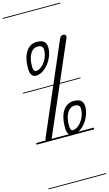

<svg xmlns="http://www.w3.org/2000/svg" viewBox="-235 -1294 1017 1795"><g transform="rotate(-15 274.0 -397.0)"><path d="M115 0Q105 0 97.8 -3.8Q90.5 -7.5 88 -15.2Q85.5 -23 90.5 -34.5L463.5 -900.5Q470.5 -916.5 479.5 -922.5Q488.5 -928.5 499 -928.5Q508.5 -928.5 516 -924.2Q523.5 -920 525.8 -911.5Q528 -903 522.5 -890.5L148.5 -24.5Q142.5 -11 134 -5.5Q125.5 0 115 0ZM347.5 -1Q321.5 -1 306.8 -22.8Q292 -44.5 292 -84Q292 -188.5 330 -246.8Q368 -305 436.5 -305Q482 -305 504.5 -285.5Q527 -266 527 -226Q527 -185 511.5 -145Q496 -105 470 -72.5Q444 -40 412 -20.5Q380 -1 347.5 -1ZM357 -43.5Q388.5 -43.5 417.2 -69.2Q446 -95 464.5 -134.5Q483 -174 483 -215.5Q483 -261 433 -261Q386.5 -261 359.8 -215.5Q333 -170 333 -94Q333 -70.5 339.5 -57Q346 -43.5 357 -43.5ZM157 -624Q131 -624 116.2 -645.8Q101.5 -667.5 101.5 -707Q101.5 -810.5 139.5 -869.2Q177.5 -928 245.5 -928Q291.5 -928 313.8 -908.8Q336 -889.5 336 -849Q336 -808 320.5 -768Q305 -728 279 -695.5Q253 -663 221.2 -643.5Q189.5 -624 157 -624ZM167.5 -667Q198.5 -667 227 -692.5Q255.5 -718 274 -757.5Q292.5 -797 292.5 -838.5Q292.5 -861.5 279.5 -872.8Q266.5 -884 242.5 -884Q196 -884 169.2 -838.5Q142.5 -793 142.5 -717Q142.5 -693 149.5 -680Q156.5 -667 167.5 -667ZM115 0Q105 0 97.8 -3.8Q90.5 -7.5 88 -15.2Q85.5 -23 90.5 -34.5L463.5 -900.5Q470.5 -916.5 479.5 -922.5Q488.5 -928.5 499 -928.5Q508.5 -928.5 516 -924.2Q523.5 -920 525.8 -911.5Q528 -903 522.5 -890.5L148.5 -24.5Q142.5 -11 134 -5.5Q125.5 0 115 0ZM347.5 -1Q321.5 -1 306.8 -22.8Q292 -44.5 292 -84Q292 -188.5 330 -246.8Q368 -305 436.5 -305Q482 -305 504.5 -285.5Q527 -266 527 -226Q527 -185 511.5 -145Q496 -105 470 -72.5Q444 -40 412 -20.5Q380 -1 347.5 -1ZM357 -43.5Q388.5 -43.5 417.2 -69.2Q446 -95 464.5 -134.5Q483 -174 483 -215.5Q483 -261 433 -261Q386.5 -261 359.8 -215.5Q333 -170 333 -94Q333 -70.5 339.5 -57Q346 -43.5 357 -43.5ZM157 -624Q131 -624 116.2 -645.8Q101.5 -667.5 101.5 -707Q101.5 -810.5 139.5 -869.2Q177.5 -928 245.5 -928Q291.5 -928 313.8 -908.8Q336 -889.5 336 -849Q336 -808 320.5 -768Q305 -728 279 -695.5Q253 -663 221.2 -643.5Q189.5 -624 157 -624ZM167.5 -667Q198.5 -667 227 -692.5Q255.5 -718 274 -757.5Q292.5 -797 292.5 -838.5Q292.5 -861.5 279.5 -872.8Q266.5 -884 242.5 -884Q196 -884 169.2 -838.5Q142.5 -793 142.5 -717Q142.5 -693 149.5 -680Q156.5 -667 167.5 -667ZM-5 424.5H553V432.5H-5ZM-5 -16H553V0H-5ZM-5 -501.5H553V-493.5H-5ZM-5 -1226H553V-1218H-5Z"/></g></svg>

Font: Edu AU VIC WA NT Guides
Style: Regular
Weight: 400
Designer: Tina and Corey Anderson, Eben Sorkin, Mirko Velimirovic
Foundry: Google for Education
Version: Version 1.001